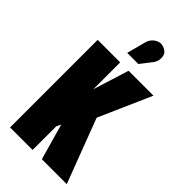

<svg xmlns="http://www.w3.org/2000/svg" viewBox="-284 -1011 1085 1085"><g transform="rotate(45 258.0 -469.0)"><path d="M352 -833Q363 -847 367 -865.5Q371 -884 365.5 -902Q360 -920 339 -930Q317 -942 296.5 -936.5Q276 -931 261.5 -916Q247 -901 242 -883L211 -766H300ZM221 -485V-700H41V0H221V-189L234 -216L295 0H494L348 -385L487 -700H288Z"/></g></svg>

Font: Advent Pro Black
Style: Regular
Weight: 900
Version: Version 3.000